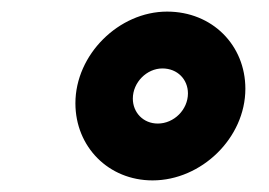

<svg xmlns="http://www.w3.org/2000/svg" viewBox="-20 -728 464 331"><path d="M243 -417C327 -417 403 -490 403 -575C403 -650 346 -708 268 -708C185 -708 110 -634 110 -550C110 -475 167 -417 243 -417ZM209 -558C209 -586 233 -610 260 -610C286 -610 304 -591 304 -567C304 -539 280 -515 252 -515C227 -515 209 -534 209 -558Z"/></svg>

Font: HK Grotesk Black
Style: Italic
Weight: 900
Italic angle: -16°
Designer: Alfredo Marco Pradil
Foundry: Hanken Design Co.
Version: Version 3.001;FEAKit 1.0